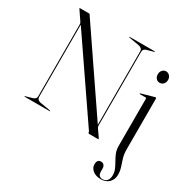

<svg xmlns="http://www.w3.org/2000/svg" viewBox="-200 -882 1267 1288"><g transform="rotate(30 433.0 -238.0)"><path d="M227 -2.5Q227 0 223.5 0H31.5Q28 0 28 -2.5Q28 -3.5 32.5 -5L82.5 -19Q94.5 -23 101.2 -29.5Q108 -36 108 -50V-602Q108 -609.5 107 -613.5Q106 -617.5 100 -626L55 -692.5Q51.5 -698.5 51.5 -699Q51.5 -700 55 -700H126Q129.5 -700 131.5 -696.5Q133.5 -693 139 -685L549.5 -82.5V-650Q549.5 -664 542.2 -670.8Q535 -677.5 522.5 -681L442 -695Q437.5 -696.5 437.5 -697.5Q437.5 -700 441 -700H633Q636.5 -700 636.5 -697.5Q636.5 -696.5 632 -695L582 -681Q570 -677.5 563.2 -670.8Q556.5 -664 556.5 -650V-80Q556.5 -71 562.5 -62L596 -14Q603 -3 603 -1.5Q603 0 598 0H530.5Q522.5 0 522.5 -6.5Q522.5 -11 518.5 -17L115 -606.5V-50Q115 -36 121.8 -29.2Q128.5 -22.5 140.5 -19L222.5 -5Q227 -3.5 227 -2.5ZM767.5 -533.5Q750 -533.5 739.2 -546.2Q728.5 -559 728.5 -577.5Q728.5 -596.5 739.8 -609.2Q751 -622 767.5 -622Q785 -622 796.2 -609Q807.5 -596 807.5 -577.5Q807.5 -559 796.2 -546.2Q785 -533.5 767.5 -533.5ZM799.5 -37Q799.5 0 808.2 28.5Q817 57 826 83.8Q835 110.5 835 141Q835 176.5 812 200.2Q789 224 749 224Q709.5 224 686 204.8Q662.5 185.5 662.5 158Q662.5 120.5 693 120.5Q707 120.5 715.5 130Q724 139.5 724 155V176Q724 218 758 218Q781.5 218 793.8 202.8Q806 187.5 806 160.5Q806 136 796.2 114Q786.5 92 773.8 70.2Q761 48.5 751.2 24.2Q741.5 0 741.5 -30V-396.5Q741.5 -401.5 736.5 -401.5H691.5Q688.5 -401.5 688.5 -404Q688.5 -406.5 691.5 -407.5L787 -434.5Q793.5 -436 795.5 -436Q799.5 -436 799.5 -430Z"/></g></svg>

Font: Fraunces 144pt Light
Style: Regular
Weight: 300
Version: Version 1.000;[b76b70a41]